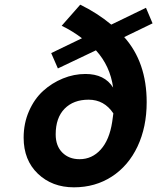

<svg xmlns="http://www.w3.org/2000/svg" viewBox="-20 -781 666 813"><path d="M293 12.2Q200.7 12.2 140.4 -45.4Q80.1 -103 80.1 -198.2Q80.1 -258.8 102.8 -310.5Q125.5 -362.3 162.6 -396Q199.7 -429.7 246.3 -448.7Q293 -467.8 341.8 -467.8Q422.9 -467.8 459 -410.2Q446.3 -502 386.2 -567.9L225.1 -491.2L196.8 -556.2L327.1 -619.1Q287.6 -649.4 241.2 -671.9L319.8 -761.2Q391.6 -726.1 451.2 -676.8L598.1 -748L626 -682.1L505.9 -624Q601.1 -517.6 601.1 -348.1Q601.1 -243.2 562.5 -161.1Q523.9 -79.1 453.6 -33.4Q383.3 12.2 293 12.2ZM316.9 -106.9Q369.6 -106.9 406.5 -147.7Q443.4 -188.5 455.1 -265.1Q459.5 -294.4 460 -300.8Q421.4 -358.9 355 -358.9Q291 -358.9 253.4 -320.6Q215.8 -282.2 215.8 -211.9Q215.8 -163.1 243.9 -135Q272 -106.9 316.9 -106.9Z"/></svg>

Font: Office Code Pro D Bold Italic
Style: Regular
Weight: 700
Italic angle: -9°
Designer: Nathan Rutzky & Paul D. Hunt
Foundry: Adobe Systems Incorporated
Version: Version 1.004;PS 001.004;hotconv 1.0.70;makeotf.lib2.5.58329